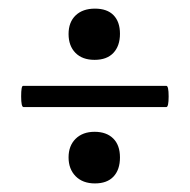

<svg xmlns="http://www.w3.org/2000/svg" viewBox="-20 -412 438 443"><path d="M154.5 -5.4Q138.2 -22 138.2 -48.8Q138.2 -75.7 154.5 -91.8Q170.9 -107.9 198.2 -107.9Q225.6 -107.9 241.2 -92.5Q256.8 -77.1 256.8 -48.8Q256.8 -20.5 241.9 -4.6Q227.1 11.2 199 11.2Q170.9 11.2 154.5 -5.4ZM34.2 -165Q28.8 -165 28.8 -189.5Q28.8 -213.9 33.2 -213.9H363.8Q369.1 -213.9 369.1 -189.5Q369.1 -165 363.8 -165ZM154.1 -290Q138.2 -306.2 138.2 -333.5Q138.2 -360.8 154.5 -376.5Q170.9 -392.1 199 -392.1Q227.1 -392.1 241.9 -377Q256.8 -361.8 256.8 -334Q256.8 -306.2 241.7 -290Q226.6 -273.9 198.2 -273.9Q169.9 -273.9 154.1 -290Z"/></svg>

Font: Cormorant-Bold
Style: Bold
Weight: 700
Designer: Christian Thalmann (Catharsis Fonts)
Version: Version 3.000